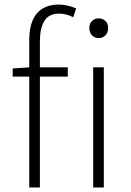

<svg xmlns="http://www.w3.org/2000/svg" viewBox="-20 -827 580 847"><path d="M109 0V-650Q109 -703 124 -737.5Q139 -772 168.5 -789.5Q198 -807 239 -807Q257 -807 277 -802.5Q297 -798 316 -790L303 -751Q272 -767 240 -767Q196 -767 176 -735Q156 -703 156 -646V0ZM36 -489V-525L110 -530H279V-489ZM391 0V-530H438V0ZM415 -659Q398 -659 386 -671Q374 -683 374 -704Q374 -723 386 -734.5Q398 -746 415 -746Q433 -746 445 -734.5Q457 -723 457 -704Q457 -683 445 -671Q433 -659 415 -659Z"/></svg>

Font: Noto Sans TC ExtraLight
Style: Regular
Weight: 250
Designer: Ryoko NISHIZUKA  (kana, bopomofo & ideographs); Paul D. Hunt (Latin, Greek & Cyrillic); Sandoll Communications , Soo-you
Foundry: Adobe
Version: Version 2.004-H2;hotconv 1.0.118;makeotfexe 2.5.65603